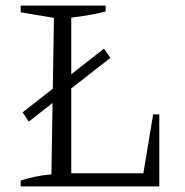

<svg xmlns="http://www.w3.org/2000/svg" viewBox="-20 -667 663 687"><path d="M528 -258H550V0H54V-21Q82 -30 109.5 -35.5Q137 -41 164 -43L173 -603L54 -623V-647H358V-626Q332 -619 300.5 -613.5Q269 -608 235 -604V-47H493ZM83 -232 61 -265 352 -493 375 -460Z"/></svg>

Font: Piazzolla SC Light
Style: Regular
Weight: 300
Designer: Juan Pablo del Peral
Foundry: Huerta Tipografica
Version: Version 1.330